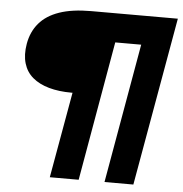

<svg xmlns="http://www.w3.org/2000/svg" viewBox="-53 -726 814 855"><g transform="rotate(5 354.0 -298.5)"><path d="M201 78H330L439 -545.5H555L445.5 78H574.5L707.5 -675H320Q235 -675 178 -655.2Q121 -635.5 88.8 -597.5Q56.5 -559.5 47 -505Q38.5 -455 49.8 -417.2Q61 -379.5 90 -355Q119 -330.5 163.2 -318Q207.5 -305.5 264 -305.5H269Z"/></g></svg>

Font: Anybody UltraCondensed Thin ExtraBold
Style: Italic
Weight: 800
Italic angle: -10°
Version: Version 1.111